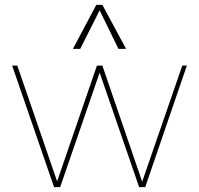

<svg xmlns="http://www.w3.org/2000/svg" viewBox="-20 -770 819 790"><path d="M390 -727.5 310 -568.8H280L376.2 -750H401.2L498.8 -568.8H467.5ZM730 -500H748.8L577.5 0H552.5L390 -471.2L227.5 0H202.5L30 -500H51.2L215 -23.8L378.8 -500H401.2L565 -22.5Z"/></svg>

Font: Now Thin
Style: Regular
Weight: 250
Designer: Alfredo Marco Pradil
Foundry: Alfredo Marco Pradil
Version: Version 1.002;PS 001.002;hotconv 1.0.88;makeotf.lib2.5.64775